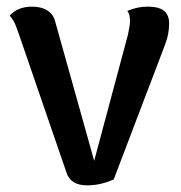

<svg xmlns="http://www.w3.org/2000/svg" viewBox="-20 -545 545 579"><path d="M490 -474Q490 -442 478 -411L323 -4Q283 14 243 14Q192 14 180 -26L38 -439Q37 -441 29.5 -462.5Q22 -484 9 -498Q34 -525 77 -525Q105 -525 123.5 -513Q142 -501 147 -478L264 -60L366 -441Q372 -469 372 -482Q372 -502 364 -512Q394 -525 425 -525Q459 -525 474.5 -512.5Q490 -500 490 -474Z"/></svg>

Font: Arima Madurai ExtraBold
Style: Regular
Weight: 800
Designer: Joana Correia and Natanael Gama
Foundry: NDISCOVER
Version: Version 1.020